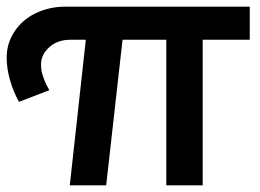

<svg xmlns="http://www.w3.org/2000/svg" viewBox="-32 -555 778 575"><path d="M716 -436V-535H163C130 -535 101 -528 74 -515C47 -502 26 -483 11 -460C-4 -437 -12 -411 -12 -383C-12 -362 -9 -339 -2 -315C5 -291 14 -269 25 -250L116 -285C109 -296 103 -309 98 -323C93 -336 91 -348 91 -359C90 -381 99 -399 116 -414C133 -429 154 -436 179 -436H225L177 0H286L335 -436H466V0H575V-436Z"/></svg>

Font: Argentum Sans Medium
Style: Regular
Weight: 500
Designer: Julieta Ulanovsky
Foundry: Julieta Ulanovsky
Version: Version 5.001;January 29, 2019;FontCreator 11.5.0.2425 64-bi